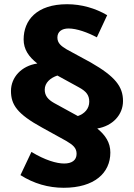

<svg xmlns="http://www.w3.org/2000/svg" viewBox="-20 -698 635 910"><path d="M563 -219C563 -287 527 -335 410 -402L296 -464C271 -479 252 -493 252 -520C252 -548 273 -563 305 -563C344 -563 396 -544 439 -521L488 -626C432 -659 366 -678 298 -678C154 -678 92 -602 92 -511C92 -464 116 -429 157 -397C81 -386 32 -331 32 -267C32 -202 61 -158 180 -93L294 -30C326 -11 343 3 343 31C343 62 320 77 284 77C248 77 193 61 129 22L77 132C140 172 209 192 282 192C427 192 503 122 503 25C503 -22 480 -57 441 -89C514 -101 563 -154 563 -219ZM403 -216C403 -183 381 -159 349 -148L236 -210C208 -226 192 -244 192 -273C192 -306 219 -329 252 -340L354 -284C389 -265 403 -247 403 -216Z"/></svg>

Font: Gantari ExtraBold
Style: Regular
Weight: 800
Designer: Anugrah Pasau
Foundry: Lafontype
Version: Version 1.000